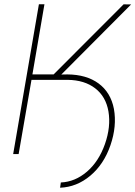

<svg xmlns="http://www.w3.org/2000/svg" viewBox="-20 -731 642 911"><path d="M271 -377.4 299.3 -377.9Q390.1 -377.4 447.8 -335Q505.4 -292.5 520.5 -214.4Q535.2 -132.8 504.2 -42.2Q473.1 48.3 408.7 102.5Q344.2 156.7 265.1 159.7L268.6 134.8Q336.4 131.8 392.6 83.5Q448.7 35.2 477.8 -47.1Q506.8 -129.4 494.6 -202.1Q482.4 -272.9 431.6 -312Q380.9 -351.1 301.3 -352.1H129.4L68.4 0H42.5L164.6 -710.9H190.9L133.8 -377.9H234.4L566.4 -710.4L602.1 -710Z"/></svg>

Font: Roboto Thin
Style: Italic
Weight: 250
Italic angle: -12°
Designer: Google
Version: Version 2.134; 2016